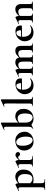

<svg xmlns="http://www.w3.org/2000/svg" viewBox="1624 -2394 1040 4337"><g transform="rotate(-90 2143.5 -225.0)"><path d="M26 275Q23 275 23 269Q23 263 26 263Q61 263 71.5 250Q82 237 82 194V-269Q82 -300 75 -314.5Q68 -329 50 -329Q42 -329 30 -325.5Q18 -322 4 -315Q0 -313 -3 -319Q-6 -325 -4 -326L138 -395Q140 -396 143 -396Q154 -396 164.5 -372Q175 -348 175 -303V194Q175 222 181.5 237Q188 252 207 257.5Q226 263 264 263Q267 263 267 269Q267 275 264 275Q236 275 201 274Q166 273 127 273Q99 273 72.5 274Q46 275 26 275ZM261 13Q222 13 194.5 7Q167 1 129 -12L164 -75Q186 -48 211.5 -30Q237 -12 280 -12Q327 -12 354 -53Q381 -94 381 -184Q381 -264 344 -303.5Q307 -343 257 -343Q220 -343 193 -324Q166 -305 140 -276L130 -288Q181 -347 227.5 -373Q274 -399 323 -399Q365 -399 401 -377.5Q437 -356 459.5 -315Q482 -274 482 -215Q482 -151 461.5 -107Q441 -63 408 -36.5Q375 -10 336.5 1.5Q298 13 261 13Z M674 -271 666 -284Q705 -329 732 -353Q759 -377 778 -386.5Q797 -396 812 -396Q833 -396 855.5 -380.5Q878 -365 878 -340Q878 -319 865.5 -305.5Q853 -292 831 -292Q810 -292 799.5 -303Q789 -314 780.5 -324.5Q772 -335 756 -335Q749 -335 740.5 -330.5Q732 -326 716.5 -312.5Q701 -299 674 -271ZM552 0Q549 0 549 -6Q549 -12 552 -12Q583 -12 594 -26.5Q605 -41 605 -81V-269Q605 -300 598 -314.5Q591 -329 574 -329Q565 -329 553 -325.5Q541 -322 526 -315Q522 -313 520 -319Q518 -325 520 -326L659 -394Q665 -396 666 -396Q677 -396 688 -372Q699 -348 699 -303V-81Q699 -55 707 -39.5Q715 -24 734.5 -18Q754 -12 788 -12Q792 -12 792 -6Q792 0 788 0Q761 0 726.5 -1Q692 -2 652 -2Q624 -2 598 -1Q572 0 552 0Z M1117 13Q1054 13 1008 -16Q962 -45 937 -93.5Q912 -142 912 -198Q912 -250 932 -288Q952 -326 985 -350.5Q1018 -375 1057 -387Q1096 -399 1134 -399Q1198 -399 1243.5 -369Q1289 -339 1313 -292Q1337 -245 1337 -192Q1337 -131 1306.5 -84.5Q1276 -38 1226 -12.5Q1176 13 1117 13ZM1147 -8Q1187 -8 1207 -47Q1227 -86 1227 -157Q1227 -230 1208.5 -279Q1190 -328 1161 -353Q1132 -378 1100 -378Q1061 -378 1040.5 -343Q1020 -308 1020 -235Q1020 -167 1037 -115.5Q1054 -64 1083 -36Q1112 -8 1147 -8Z M1637 13Q1594 13 1553 -2.5Q1512 -18 1479 -48L1543 -165Q1543 -106 1563 -71Q1583 -36 1611 -21.5Q1639 -7 1661 -7Q1705 -7 1727.5 -51Q1750 -95 1750 -174Q1750 -264 1720 -305Q1690 -346 1640 -346Q1609 -346 1581 -333Q1553 -320 1530 -302L1521 -310Q1542 -331 1565.5 -351.5Q1589 -372 1619 -385.5Q1649 -399 1687 -399Q1731 -399 1768.5 -378.5Q1806 -358 1829.5 -317Q1853 -276 1853 -213Q1853 -138 1821.5 -87.5Q1790 -37 1741 -12Q1692 13 1637 13ZM1405 7Q1401 8 1399 3.5Q1397 -1 1401 -2Q1424 -16 1437 -39.5Q1450 -63 1450 -103V-589Q1450 -623 1443.5 -638.5Q1437 -654 1420 -654Q1407 -654 1383 -643Q1379 -642 1376.5 -648Q1374 -654 1376 -655L1522 -724Q1525 -725 1527 -725Q1532 -725 1537.5 -720.5Q1543 -716 1543 -712V-56Z M1920 0Q1918 0 1918 -6Q1918 -12 1920 -12Q1951 -12 1962.5 -26.5Q1974 -41 1974 -81L1975 -589Q1975 -623 1969 -638.5Q1963 -654 1946 -654Q1933 -654 1908 -643Q1905 -642 1902 -648Q1899 -654 1901 -655L2048 -724Q2050 -725 2052 -725Q2057 -725 2063 -720.5Q2069 -716 2069 -712V-81Q2069 -41 2080 -26.5Q2091 -12 2122 -12Q2126 -12 2126 -6Q2126 0 2122 0Q2103 0 2076.5 -1Q2050 -2 2021 -2Q1992 -2 1966 -1Q1940 0 1920 0Z M2388 12Q2323 12 2277.5 -15Q2232 -42 2208.5 -86.5Q2185 -131 2185 -182Q2185 -241 2214 -289Q2243 -337 2294 -366Q2345 -395 2411 -395Q2470 -395 2505.5 -368Q2541 -341 2541 -280Q2541 -267 2539 -258Q2537 -249 2530 -249H2434Q2436 -306 2423 -340.5Q2410 -375 2373 -375Q2333 -375 2309.5 -334Q2286 -293 2286 -225Q2286 -167 2304 -125Q2322 -83 2357 -60Q2392 -37 2443 -37Q2473 -37 2493.5 -44.5Q2514 -52 2539 -65Q2541 -67 2544.5 -63Q2548 -59 2546 -56Q2509 -19 2470.5 -3.5Q2432 12 2388 12ZM2251 -248 2250 -267 2469 -271V-249Z M3129 0Q3126 0 3126 -6Q3126 -12 3129 -12Q3160 -12 3171.5 -26.5Q3183 -41 3183 -81V-225Q3183 -331 3108 -331Q3077 -331 3048 -316Q3019 -301 3001 -275L2996 -287Q3030 -337 3072.5 -367.5Q3115 -398 3165 -398Q3218 -398 3247 -367.5Q3276 -337 3276 -273V-81Q3276 -41 3287.5 -26.5Q3299 -12 3330 -12Q3334 -12 3334 -6Q3334 0 3330 0Q3310 0 3284 -1Q3258 -2 3229 -2Q3201 -2 3175 -1Q3149 0 3129 0ZM2867 0Q2864 0 2864 -6Q2864 -12 2867 -12Q2898 -12 2909.5 -26.5Q2921 -41 2921 -81V-225Q2921 -331 2846 -331Q2815 -331 2786 -316Q2757 -301 2739 -275L2734 -287Q2768 -337 2810.5 -367.5Q2853 -398 2903 -398Q2956 -398 2985 -369Q3014 -340 3014 -284V-81Q3014 -41 3025.5 -26.5Q3037 -12 3068 -12Q3072 -12 3072 -6Q3072 0 3068 0Q3048 0 3022 -1Q2996 -2 2967 -2Q2939 -2 2913 -1Q2887 0 2867 0ZM2610 0Q2607 0 2607 -6Q2607 -12 2610 -12Q2641 -12 2652 -26.5Q2663 -41 2663 -81V-269Q2663 -300 2656 -314.5Q2649 -329 2632 -329Q2623 -329 2611 -325.5Q2599 -322 2584 -315Q2580 -313 2578 -319Q2576 -325 2578 -326L2717 -394Q2723 -396 2724 -396Q2735 -396 2746 -372Q2757 -348 2757 -303V-81Q2757 -41 2768.5 -26.5Q2780 -12 2811 -12Q2814 -12 2814 -6Q2814 0 2811 0Q2791 0 2765 -1Q2739 -2 2710 -2Q2682 -2 2656 -1Q2630 0 2610 0Z M3583 12Q3518 12 3472.5 -15Q3427 -42 3403.5 -86.5Q3380 -131 3380 -182Q3380 -241 3409 -289Q3438 -337 3489 -366Q3540 -395 3606 -395Q3665 -395 3700.5 -368Q3736 -341 3736 -280Q3736 -267 3734 -258Q3732 -249 3725 -249H3629Q3631 -306 3618 -340.5Q3605 -375 3568 -375Q3528 -375 3504.5 -334Q3481 -293 3481 -225Q3481 -167 3499 -125Q3517 -83 3552 -60Q3587 -37 3638 -37Q3668 -37 3688.5 -44.5Q3709 -52 3734 -65Q3736 -67 3739.5 -63Q3743 -59 3741 -56Q3704 -19 3665.5 -3.5Q3627 12 3583 12ZM3446 -248 3445 -267 3664 -271V-249Z M4074 0Q4071 0 4071 -6Q4071 -12 4074 -12Q4105 -12 4116 -26.5Q4127 -41 4127 -81V-225Q4127 -279 4107.5 -305Q4088 -331 4046 -331Q4016 -331 3984.5 -316Q3953 -301 3934 -275L3929 -287Q3964 -337 4008 -367.5Q4052 -398 4104 -398Q4160 -398 4190.5 -363Q4221 -328 4221 -273V-81Q4221 -41 4232.5 -26.5Q4244 -12 4275 -12Q4278 -12 4278 -6Q4278 0 4275 0Q4255 0 4229 -1Q4203 -2 4174 -2Q4146 -2 4120 -1Q4094 0 4074 0ZM3805 0Q3802 0 3802 -6Q3802 -12 3805 -12Q3836 -12 3847 -26.5Q3858 -41 3858 -81V-269Q3858 -300 3851 -314.5Q3844 -329 3827 -329Q3818 -329 3806 -325.5Q3794 -322 3779 -315Q3775 -313 3773 -319Q3771 -325 3773 -326L3912 -394Q3918 -396 3919 -396Q3930 -396 3941 -372Q3952 -348 3952 -303V-81Q3952 -41 3963.5 -26.5Q3975 -12 4006 -12Q4009 -12 4009 -6Q4009 0 4006 0Q3986 0 3960 -1Q3934 -2 3905 -2Q3877 -2 3851 -1Q3825 0 3805 0Z"/></g></svg>

Font: Cormorant Garamond Light
Style: Bold
Weight: 700
Version: Version 4.001